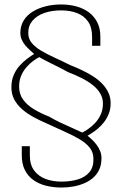

<svg xmlns="http://www.w3.org/2000/svg" viewBox="-20 -700 560 859"><path d="M255 139Q280.5 139 305.8 134.8Q331 130.5 354 121.2Q377 112 394.8 97Q412.5 82 423 60.8Q433.5 39.5 434 10.5Q434.5 -8 428.2 -23.8Q422 -39.5 412 -52.5Q402 -65.5 391.2 -75.8Q380.5 -86 371.5 -92.5Q378 -96.5 390 -104Q402 -111.5 416.5 -123.5Q431 -135.5 444.2 -152Q457.5 -168.5 466.2 -190Q475 -211.5 475 -238Q475 -264 465 -285.5Q455 -307 437.5 -325.2Q420 -343.5 397 -358.2Q374 -373 347.8 -385.5Q321.5 -398 294.5 -408.5Q258.5 -426.5 225 -441.8Q191.5 -457 164.8 -472.8Q138 -488.5 122.2 -507.5Q106.5 -526.5 106.5 -552Q106 -584.5 125.2 -607.2Q144.5 -630 177.8 -641.8Q211 -653.5 253.5 -653.5Q293.5 -653.5 324.8 -641.5Q356 -629.5 374 -603.5Q392 -577.5 392 -535.5V-495H429V-536.5Q429 -572.5 415.5 -599.5Q402 -626.5 378 -644.5Q354 -662.5 322.2 -671.2Q290.5 -680 253.5 -680Q217.5 -680 185 -672Q152.5 -664 126.8 -648.2Q101 -632.5 86.2 -608.8Q71.5 -585 71 -553.5Q71 -536.5 77.5 -522Q84 -507.5 94.2 -495.8Q104.5 -484 115 -474.8Q125.5 -465.5 132.5 -458.5Q120 -451 102.8 -438.2Q85.5 -425.5 69 -407.5Q52.5 -389.5 41.8 -365.2Q31 -341 31 -309.5Q31 -279 43.8 -255Q56.5 -231 78.8 -211.5Q101 -192 130 -176.2Q159 -160.5 190.5 -147Q233.5 -127 271 -110.2Q308.5 -93.5 337 -76.5Q365.5 -59.5 381.8 -38.8Q398 -18 398 10Q399 47.5 380.2 70Q361.5 92.5 328.8 102.5Q296 112.5 255 112.5Q216.5 112.5 184.5 100.8Q152.5 89 133 63.2Q113.5 37.5 113.5 -5.5V-46H77.5V-4.5Q77.5 33 91 60.2Q104.5 87.5 128.8 105Q153 122.5 185.5 130.8Q218 139 255 139ZM348 -107Q324 -118.5 298.8 -129.5Q273.5 -140.5 248.8 -152.2Q224 -164 200.5 -178Q163 -192.5 132.2 -211Q101.5 -229.5 83.5 -254.2Q65.5 -279 65.5 -312.5Q65.5 -340 74.8 -361.5Q84 -383 98.5 -399.5Q113 -416 128.2 -427.2Q143.5 -438.5 155.5 -444.5Q176 -432.5 197.8 -421.8Q219.5 -411 241.2 -400.2Q263 -389.5 284 -377.5Q316 -365.5 344.2 -351.2Q372.5 -337 394.2 -320Q416 -303 428.2 -282.2Q440.5 -261.5 440.5 -236.5Q440.5 -209.5 430.5 -187.5Q420.5 -165.5 405.2 -149.5Q390 -133.5 374.5 -122.8Q359 -112 348 -107Z"/></svg>

Font: Anybody UltraCondensed Thin ExtraLight
Style: Regular
Weight: 250
Version: Version 1.111